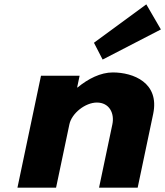

<svg xmlns="http://www.w3.org/2000/svg" viewBox="-20 -860 757 880"><path d="M410.6 -664 450.4 -587 717.4 -725 650.6 -840ZM237 0H60L167.9 -513H344.9L333.5 -459H335.5C383.9 -499 441 -528 497 -528C591 -528 712.1 -481 682.1 -338L611 0H434L495 -290C505.7 -341 481 -390 424 -390C371 -390 308.7 -341 298 -290Z"/></svg>

Font: Hussar
Style: BdOblTwo
Weight: 700
Foundry: Cannot Into Space Fonts
Version: Version 2.00